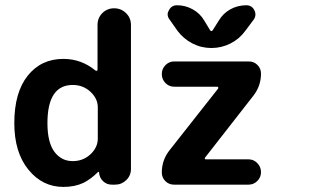

<svg xmlns="http://www.w3.org/2000/svg" viewBox="-20 -781 1207 741"><path d="M35.2 -305.7Q35.2 -423.8 86.9 -488.8Q138.7 -553.7 224.6 -553.7Q293.9 -553.7 348.6 -508.8Q350.6 -506.8 353.5 -507.8Q356.4 -508.8 356.4 -511.7V-684.6Q356.4 -711.9 375 -730.5Q393.6 -749 420.4 -749Q447.3 -749 466.3 -730.5Q485.4 -711.9 485.4 -684.6V-128.9Q485.4 -103.5 467.3 -85.9Q449.2 -68.4 424.8 -68.4H411.1Q391.6 -68.4 377.4 -82Q363.3 -95.7 362.3 -116.2Q362.3 -117.2 360.8 -117.7Q359.4 -118.2 358.4 -117.2Q331.1 -89.8 301.8 -75.2Q268.6 -59.6 224.6 -59.6Q143.6 -59.6 89.4 -126.5Q35.2 -193.4 35.2 -305.7ZM357.4 -367.2Q357.4 -400.4 329.1 -426.8Q300.8 -453.1 260.7 -453.1Q163.1 -453.1 163.1 -305.7Q163.1 -231.4 189.9 -195.3Q216.8 -159.2 260.7 -159.2Q300.8 -159.2 329.1 -185.5Q357.4 -211.9 357.4 -246.1ZM821.3 -438.5Q823.2 -441.4 822.3 -443.8Q821.3 -446.3 818.4 -446.3H652.3Q632.8 -446.3 618.7 -460.4Q604.5 -474.6 604.5 -495.1Q604.5 -515.6 618.7 -529.8Q632.8 -543.9 652.3 -543.9H940.4Q960 -543.9 973.6 -530.3Q987.3 -516.6 987.3 -497.1Q987.3 -450.2 959 -413.1L771.5 -172.9Q769.5 -170.9 770.5 -168.5Q771.5 -166 774.4 -166H939.5Q959 -166 973.1 -151.4Q987.3 -136.7 987.3 -116.7Q987.3 -96.7 973.1 -82.5Q959 -68.4 939.5 -68.4H651.4Q631.8 -68.4 618.2 -82Q604.5 -95.7 604.5 -115.2Q604.5 -162.1 632.8 -199.2ZM791 -664.1Q793 -661.1 795.9 -661.1Q798.8 -661.1 800.8 -664.1L824.2 -701.2Q840.8 -729.5 869.1 -745.1Q897.5 -760.7 930.7 -760.7Q952.1 -760.7 961.9 -741.2Q965.8 -733.4 965.8 -725.6Q965.8 -714.8 959 -705.1L926.8 -662.1Q904.3 -630.9 869.6 -613.3Q835 -595.7 795.9 -595.7Q756.8 -595.7 722.7 -613.3Q688.5 -630.9 665 -662.1L634.8 -705.1Q627 -714.8 627 -725.6Q627 -733.4 631.8 -741.2Q641.6 -760.7 663.1 -760.7Q695.3 -760.7 723.6 -745.1Q752 -729.5 768.6 -701.2Z"/></svg>

Font: Gen Jyuu GothicX Bold
Style: Bold
Weight: 700
Designer: Ryoko NISHIZUKA (kana &amp; ideographs); Paul D. Hunt (Latin, Greek &amp; Cyrillic); Wenlong ZHANG (bopomofo); Sandoll C
Version: Version 1.058.20140828